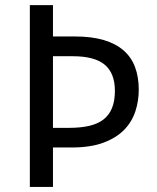

<svg xmlns="http://www.w3.org/2000/svg" viewBox="-20 -734 616 754"><path d="M524.9 -381.8Q524.9 -337.4 511.5 -296.4Q498 -255.4 467.3 -223.9Q436.5 -192.4 386 -173.6Q335.4 -154.8 261.2 -154.8H188V0H97.2V-713.9H188V-590.8H273.9Q339.4 -590.8 386.7 -576.9Q434.1 -563 464.8 -536.4Q495.6 -509.8 510.3 -470.7Q524.9 -431.6 524.9 -381.8ZM188 -231.9H251Q296.4 -231.9 330.3 -239.7Q364.3 -247.6 386.5 -264.9Q408.7 -282.2 419.9 -309.8Q431.2 -337.4 431.2 -377Q431.2 -446.8 391.1 -480Q351.1 -513.2 266.1 -513.2H188Z"/></svg>

Font: Droid Sans
Style: Regular
Weight: 400
Foundry: Ascender Corporation
Version: Version 1.00 build 114